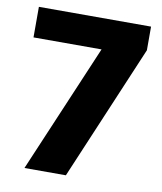

<svg xmlns="http://www.w3.org/2000/svg" viewBox="-75 -706 649 767"><g transform="rotate(10 249.0 -322.0)"><path d="M297 -520H21V-644H476V-548L244 0H76Z"/></g></svg>

Font: Kanit SemiBold
Style: Regular
Weight: 600
Designer: Katatrad Team
Foundry: CadsonDemak
Version: Version 1.030